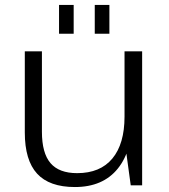

<svg xmlns="http://www.w3.org/2000/svg" viewBox="-20 -747 682 774"><path d="M149 -216Q149 -130 183.5 -89.5Q218 -49 291 -49Q384 -49 433 -108Q482 -167 482 -277L515 -341V-280Q515 -142 455 -67.5Q395 7 282 7Q179 7 129.5 -47Q80 -101 80 -213V-540H149ZM553 0H507L482 -183V-540H553ZM277 -727V-611H218V-727ZM421 -727V-611H362V-727Z"/></svg>

Font: Pathway Extreme 28pt Light
Style: Regular
Weight: 300
Designer: Eduardo Rodriguez Tunni
Foundry: Eduardo Rodriguez Tunni
Version: Version 1.001;gftools[0.9.26]